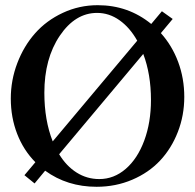

<svg xmlns="http://www.w3.org/2000/svg" viewBox="-20 -696 741 729"><path d="M111.3 0.5 72.8 -30.8 114.3 -80.1Q69.3 -125.5 45.2 -187.7Q21 -250 21 -321.8Q21 -391.6 45.7 -456.3Q70.3 -521 113.3 -569.6Q156.2 -618.2 218.5 -647.2Q280.8 -676.3 351.1 -676.3Q466.8 -676.3 554.2 -605L594.7 -653.3L635.7 -624L590.8 -570.3Q633.3 -522.9 656.5 -460.7Q679.7 -398.4 679.7 -328.1Q679.7 -257.8 655.3 -195.1Q630.9 -132.3 587.9 -86.4Q544.9 -40.5 482.2 -13.7Q419.4 13.2 346.7 13.2Q235.4 13.2 151.4 -47.9ZM148.4 -343.8Q148.4 -239.3 180.2 -159.2L501 -541.5Q473.1 -591.3 433.8 -619.1Q394.5 -647 348.6 -647Q265.6 -647 207 -560.3Q148.4 -473.6 148.4 -343.8ZM356.9 -16.1Q412.6 -16.1 457.5 -54.9Q502.4 -93.8 527.8 -162.6Q553.2 -231.4 553.2 -316.4Q553.2 -414.1 523.9 -491.2L204.6 -110.4Q231.9 -65.4 271 -40.8Q310.1 -16.1 356.9 -16.1Z"/></svg>

Font: Elstob 18pt Medium
Style: Regular
Weight: 500
Designer: Peter S. Baker
Version: Version 1.015